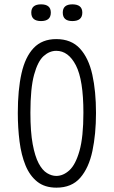

<svg xmlns="http://www.w3.org/2000/svg" viewBox="-20 -852 524 884"><path d="M240 12Q186 12 151.5 -15.5Q117 -43 97.5 -90.5Q78 -138 70 -200.5Q62 -263 62 -332Q62 -438 79 -514Q96 -590 135 -631Q174 -672 239 -672Q308 -672 348 -628.5Q388 -585 405 -508.5Q422 -432 422 -332Q422 -235 405.5 -157Q389 -79 349.5 -33.5Q310 12 240 12ZM239 -42Q271 -42 299.5 -68Q328 -94 346 -157.5Q364 -221 364 -333Q364 -484 329.5 -551Q295 -618 239 -618Q208 -618 181 -594Q154 -570 137 -508Q120 -446 120 -333Q120 -245 130.5 -188.5Q141 -132 158 -100Q175 -68 196.5 -55Q218 -42 239 -42ZM313 -755Q269 -755 269 -794Q269 -832 313 -832Q359 -832 359 -794Q359 -755 313 -755ZM169 -755Q124 -755 124 -794Q124 -832 169 -832Q214 -832 214 -794Q214 -755 169 -755Z"/></svg>

Font: Bricolage Grotesque 12pt Condensed ExtraLight
Style: Regular
Weight: 200
Width: 3
Designer: Mathieu Triay
Foundry: Atelier Triay
Version: Version 1.001; ttfautohint (v1.8.4.7-5d5b);gftools[0.9.33.de